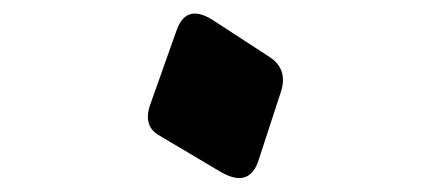

<svg xmlns="http://www.w3.org/2000/svg" viewBox="-20 -360 625 279"><path d="M237 -317Q251 -355 289 -331L372 -277Q399 -259 388 -226L356 -128Q343 -86 301 -110L210 -164Q187 -178 199 -210Z"/></svg>

Font: Amiri
Style: Bold
Weight: 700
Designer: Khaled Hosny
Version: Version 0.113